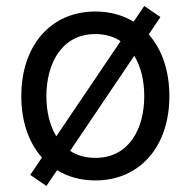

<svg xmlns="http://www.w3.org/2000/svg" viewBox="-20 -591 637 641"><path d="M134.9 29.8 170.5 -22.7C206.7 -0.7 250 11.4 298.3 11.4C446 11.4 545.5 -100.9 545.5 -269.9C545.5 -355.8 520.2 -426.5 476.6 -476.2L515.6 -534.1L461.6 -571L426.1 -518.5C389.9 -540.5 346.6 -552.6 298.3 -552.6C150.6 -552.6 51.1 -440.3 51.1 -269.9C51.1 -185 76.3 -114.3 120 -65L81 -7.1ZM134.9 -269.9C134.9 -379.3 186.1 -477.3 298.3 -477.3C331.7 -477.3 359.7 -468.8 382.5 -453.5L168 -136C145.6 -172.6 134.9 -219.8 134.9 -269.9ZM214.1 -87.4 428.3 -404.8C451 -367.9 461.6 -320 461.6 -269.9C461.6 -160.5 410.5 -63.9 298.3 -63.9C264.9 -63.9 236.9 -72.4 214.1 -87.4Z"/></svg>

Font: Magic Ui Pro
Style: Regular
Weight: 400
Designer: Stefan Endress, Andreas Faust
Version: Version 1.000;FEAKit 1.0